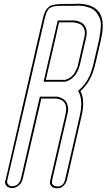

<svg xmlns="http://www.w3.org/2000/svg" viewBox="-20 -815 572 1031"><path d="M330 -386Q347 -391 360.5 -401.5Q374 -412 381.5 -425.5Q389 -439 393 -448.5Q397 -458 399 -467L400 -472L432 -611Q435 -623 435 -628Q435 -630 435.5 -634Q436 -638 436 -640Q435 -658 426.5 -670.5Q418 -683 405.5 -687.5Q393 -692 385.5 -693.5Q378 -695 371 -695H370H297L279 -614L226 -386H284ZM382 -794Q384 -794 388 -794.5Q392 -795 394 -795Q567 -795 523 -608L522 -602V-601V-602V-601L494 -480Q493 -476 491 -469Q470 -376 412 -326Q438 -277 418 -192L340 148Q335 168 324 179.5Q313 191 304.5 193.5Q296 196 289 196H287Q265 196 256 185Q247 174 248 163L250 152L332 -202Q349 -277 282 -286H202L102 146Q99 156 94 165.5Q89 175 75 185Q61 195 43 195Q41 195 38.5 194.5Q36 194 28.5 192Q21 190 17 185.5Q13 181 9 173.5Q5 166 9 154L12 144L87 -182L151 -460L154 -472L151 -460L154 -472L175 -565Q176 -566 197 -659Q198 -661 198 -663L210 -715Q215 -735 220 -747.5Q225 -760 233.5 -769.5Q242 -779 250 -783.5Q258 -788 276 -790.5Q294 -793 309.5 -793.5Q325 -794 357 -794ZM331 -376H329H214L290 -705H374Q379 -705 385 -704.5Q391 -704 402.5 -700Q414 -696 422.5 -690Q431 -684 438 -671.5Q445 -659 446 -643Q446 -639 445.5 -635Q445 -631 445 -630Q445 -624 442 -611L409 -467Q407 -458 403 -447.5Q399 -437 390.5 -422Q382 -407 366.5 -394.5Q351 -382 331 -376ZM380 -784H355Q353 -784 349 -784Q325 -784 314.5 -784Q304 -784 288.5 -783Q273 -782 267.5 -780.5Q262 -779 253 -775Q244 -771 241.5 -767Q239 -763 234 -755Q229 -747 226.5 -738Q224 -729 220 -715L161 -460L164 -472L19 154Q16 167 23.5 175Q31 183 36.5 184Q42 185 45 185Q80 185 92 146L194 -296H285H286Q294 -295 302 -292Q310 -289 320.5 -282.5Q331 -276 336.5 -266Q342 -256 345 -240Q348 -224 342 -202L260 152Q261 154 259 161.5Q257 169 264.5 177.5Q272 186 289 186H291Q321 186 330 148L408 -192Q427 -274 403 -320L399 -327L406 -333Q461 -380 481 -469L512 -602V-601L513 -608Q520 -646 521.5 -674Q523 -702 513.5 -722Q504 -742 492.5 -754Q481 -766 462.5 -773Q444 -780 427.5 -782.5Q411 -785 391 -785Q391 -785 387 -784.5Q383 -784 380 -784Z"/></svg>

Font: Soda Fountain
Style: OutlineOblique
Weight: 400
Version: Version 1.0